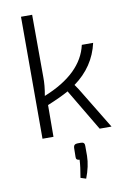

<svg xmlns="http://www.w3.org/2000/svg" viewBox="-103 -760 715 1085"><g transform="rotate(-10 254.5 -217.5)"><path d="M473 -484Q443 -351 328 -268Q348 -240 363 -214L493 0H425L283 -239Q239 -214 161 -182L160 0H97V-700H161L162 -343Q163 -295 152 -236Q372 -324 408 -484ZM307 60Q329 60 328 82V139Q327 198 301 265L270 255Q281 194 283 153Q262 153 263 134L264 81Q265 60 288 60Z"/></g></svg>

Font: Taylor Sans Light
Style: Regular
Weight: 300
Italic angle: -8°
Designer: Natanael Gama
Version: Version 1.001 September 8, 2015